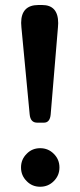

<svg xmlns="http://www.w3.org/2000/svg" viewBox="-20 -729 314 749"><path d="M206.1 -622.6C206.5 -629.9 207 -635.3 207 -638.7C207 -686 186 -709.5 144.5 -709.5H129.9C85 -709.5 62.5 -686 62.5 -639.6C62.5 -636.2 63 -630.4 63.5 -622.6L95.7 -283.2C97.7 -261.2 107.4 -250.5 125 -250.5H151.4C167 -250.5 175.8 -261.2 177.7 -282.7ZM189.9 -22.5C204.6 -37.1 211.9 -54.7 211.9 -75.7C211.9 -96.7 204.6 -114.3 189.9 -128.9C175.3 -143.6 157.7 -150.9 136.7 -150.9C115.7 -150.9 98.1 -143.6 84 -128.9C69.3 -114.3 62 -96.7 62 -75.7C62 -54.7 69.3 -37.1 84 -22.5C98.1 -7.8 115.7 -0.5 136.7 -0.5C157.7 -0.5 175.3 -7.8 189.9 -22.5Z"/></svg>

Font: Sahel SemiBold
Style: Bold
Weight: 600
Foundry: Saber Rastikerdar (saber.rastikerdar@gmail.com)
Version: Version 3.4.0